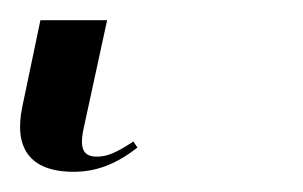

<svg xmlns="http://www.w3.org/2000/svg" viewBox="-42 52 300 190"><path d="M31 222C51 222 71 216 94 198L90 192C72 204 63 207 54 207C41 207 36 200 41 178L64 72H-2L-20 158C-28 197 -14 222 31 222Z"/></svg>

Font: Noto Serif Display Light
Style: Italic
Weight: 300
Italic angle: -12°
Designer: Monotype Design Team
Foundry: Monotype Imaging Inc.
Version: Version 2.009